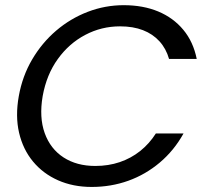

<svg xmlns="http://www.w3.org/2000/svg" viewBox="-20 -726 812 752"><path d="M53.6 -349.5Q67.6 -428 105.9 -493.1Q144.1 -558.2 200 -606Q255.9 -653.7 323.8 -679.7Q391.7 -705.7 464.5 -705.7Q540.4 -705.7 599.6 -681.1Q658.7 -656.5 697.8 -609.5Q737 -562.5 750.5 -495.2H642.1Q630.6 -535.6 604.5 -564.3Q578.5 -592.9 540 -607.8Q501.5 -622.8 450.2 -622.8Q377.2 -622.8 313.8 -589.3Q250.4 -555.9 206.4 -494.8Q162.3 -433.8 147.1 -349.5Q132.9 -266.4 155.1 -204.6Q177.3 -142.9 228.9 -109.4Q280.4 -76 353.3 -76Q404.6 -76 448.7 -90.9Q492.8 -105.8 528.9 -134.4Q564.9 -163.1 590.4 -203.2H698.8Q661.5 -136.2 605.7 -89.2Q549.9 -42.2 482.4 -18Q414.9 6.2 339 6.2Q266.2 6.2 207.5 -19.8Q148.7 -45.8 109.3 -93.4Q69.9 -141 54.7 -206.1Q39.6 -271.2 53.6 -349.5Z"/></svg>

Font: Poppins Variable
Style: Italic
Weight: 100
Italic angle: -10°
Designer: Jonny Pinhorn
Foundry: Indian Type Foundry
Version: Version 6.000